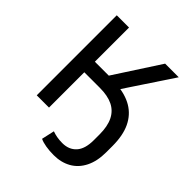

<svg xmlns="http://www.w3.org/2000/svg" viewBox="-239 -856 1196 1196"><g transform="rotate(45 359.0 -258.0)"><path d="M433 189Q395 189 362.5 183.5Q330 178 310 168L329 83Q348 90 370 94Q392 98 418 98Q476 98 510 60.5Q544 23 544 -54V-104Q544 -175 521.5 -221Q499 -267 454 -289Q409 -311 340 -311H203V0H95V-705H203V-404H343L312 -383L521 -705H641L414 -363L397 -400Q480 -394 536.5 -360.5Q593 -327 622.5 -265Q652 -203 652 -110V-56Q652 23 624.5 78Q597 133 547.5 161Q498 189 433 189Z"/></g></svg>

Font: Nunito Sans 9pt SemiBold
Style: Regular
Weight: 600
Version: Version 3.101;gftools[0.9.27]